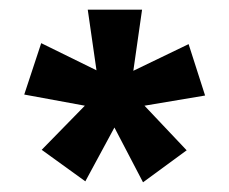

<svg xmlns="http://www.w3.org/2000/svg" viewBox="-20 -738 473 396"><path d="M275 -362 216 -475 156 -364 66 -429 155 -520 30 -543 65 -649 179 -593 161 -718H273L255 -592L369 -647L403 -541L278 -520L365 -428Z"/></svg>

Font: Roundo Variable
Style: Regular
Weight: 200
Designer: Shiva Nallaperumal
Foundry: Indian Type Foundry
Version: Version 2.000